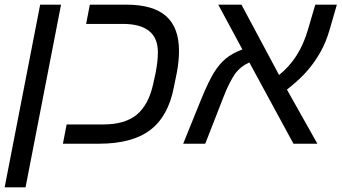

<svg xmlns="http://www.w3.org/2000/svg" viewBox="-22 -619 1471 827"><path d="M151 -599H241L88 188H-2Z M249 0 265 -83H423Q516 -83 567 -125Q618 -167 638 -258L648 -304Q658 -354 658 -394Q658 -516 507 -516H349L365 -599H521Q638 -599 693.5 -549.5Q749 -500 749 -400Q749 -356 740 -308L727 -244Q703 -118 625 -59Q547 0 405 0Z M918 -599H1018L1180 -296Q1268 -366 1304 -490L1336 -599H1429L1398 -492Q1383 -439 1359 -396Q1347 -375 1334 -356Q1321 -337 1304.5 -317.5Q1288 -298 1266 -277.5Q1244 -257 1214 -233L1345 0H1242L1052 -350Q1015 -334 991 -302Q980 -286 966.5 -260Q953 -234 939 -197L862 0H767L846 -195Q877 -270 900 -307Q923 -344 951 -367Q979 -390 1022 -406Z"/></svg>

Font: Libra Sans Modern
Style: Italic
Weight: 400
Italic angle: -12°
Foundry: Stefan Peev, Context Ltd
Version: Version 1.000